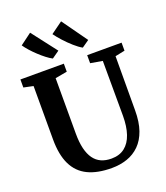

<svg xmlns="http://www.w3.org/2000/svg" viewBox="-178 -1130 1089 1259"><g transform="rotate(-20 367.0 -501.0)"><path d="M383.5 8Q283.5 8 217 -24.2Q150.5 -56.5 117.2 -125Q84 -193.5 84 -301V-673L17.5 -687V-743H320.5V-687L237.5 -672V-285.5Q237.5 -224.5 248.2 -180.2Q259 -136 279.8 -107.2Q300.5 -78.5 331.2 -64.8Q362 -51 402.5 -51Q458.5 -51 495.2 -79.8Q532 -108.5 550 -162Q568 -215.5 568 -289L567 -672.5L483.5 -687V-743H723.5V-687L656 -673L655 -296Q655 -214.5 634.8 -156.8Q614.5 -99 577.5 -62.5Q540.5 -26 491 -9Q441.5 8 383.5 8ZM264 -799.5Q245.5 -809 222.8 -826.5Q200 -844 176.8 -865.8Q153.5 -887.5 134 -909.5Q114.5 -931.5 102 -950L182 -1009.5L316 -835.5L265 -799.5ZM473 -799.5Q448.5 -813 418.5 -839.5Q388.5 -866 361 -896.2Q333.5 -926.5 316.5 -950.5L398.5 -1010L524 -834.5L474 -799.5Z"/></g></svg>

Font: Merriweather 36pt
Style: Bold
Weight: 700
Designer: Eben Sorkin
Foundry: Eben Sorkin
Version: Version 2.100